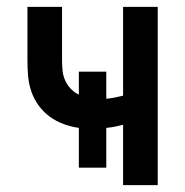

<svg xmlns="http://www.w3.org/2000/svg" viewBox="-20 -540 540 560"><path d="M339 0V-176Q327 -173 314.5 -170.5Q302 -168 290 -167V-51H210V-167Q188 -170 166 -178Q144 -186 125.5 -199.5Q107 -213 93 -232Q79 -251 71.5 -273Q64 -295 62 -318Q60 -341 60 -364V-520H161V-364Q161 -349 162.5 -334Q164 -319 170 -305.5Q176 -292 186.5 -281Q197 -270 210 -264V-331H290V-252Q302 -253 314.5 -255.5Q327 -258 339 -261V-520H440V0Z"/></svg>

Font: Iosevka SS18 Semibold
Style: Regular
Weight: 600
Monospace: yes
Designer: Belleve Invis
Foundry: Belleve Invis
Version: Version 25.1.1; ttfautohint (v1.8.4)